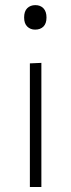

<svg xmlns="http://www.w3.org/2000/svg" viewBox="-20 -748 285 768"><path d="M99.5 0V-494.5L145.5 -496.5V0ZM120.5 -629.5Q101.5 -629.5 89 -641.8Q76.5 -654 76.5 -678Q76.5 -703 89 -715.2Q101.5 -727.5 121.5 -727.5Q141.5 -727.5 153.8 -714.8Q166 -702 166 -678Q166 -654 153.8 -641.8Q141.5 -629.5 120.5 -629.5Z"/></svg>

Font: Commissioner ExtraLight
Style: Regular
Weight: 200
Designer: Kostas Bartsokas
Foundry: Kostas Bartsokas
Version: Version 1.000; ttfautohint (v1.8.3)